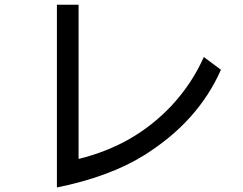

<svg xmlns="http://www.w3.org/2000/svg" viewBox="-20 -784 1040 822"><path d="M223.6 -763.7Q223.6 -568.4 223.6 18.6Q335 -3.9 427.7 -38.1Q521.5 -72.3 596.7 -119.1Q713.9 -192.4 795.9 -284.2Q877.9 -376 925.8 -485.4Q901.4 -503.9 852.5 -540Q828.1 -484.4 793.9 -432.6Q759.8 -380.9 714.8 -332Q634.8 -247.1 535.2 -189.5Q435.5 -132.8 316.4 -103.5Q316.4 -323.2 316.4 -763.7Q293 -763.7 223.6 -763.7Z"/></svg>

Font: Aptus Gothic JP
Style: Medium
Weight: 400
Designer: Fuminori Ogawa / Motoya
Version: Version 1